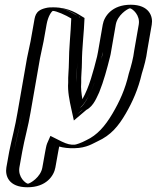

<svg xmlns="http://www.w3.org/2000/svg" viewBox="-20 -576 662 811"><path d="M194 131 206 64C207 56 209 41 213 32C235 43 260 52 293 50C321 50 350 38 372 25C425 1 458 -39 489 -93C519 -144 544 -198 559 -264C569 -295 578 -329 582 -363L601 -472C609 -517 577 -556 532 -556C487 -556 442 -517 434 -472L414 -357C413 -350 413 -344 411 -338C398 -286 383 -234 364 -188C356 -173 334 -128 318 -121C317 -121 317 -121 316 -120C309 -152 300 -194 303 -228C302 -253 306 -285 306 -312C306 -373 316 -442 317 -502C312 -508 309 -509 299 -514C274 -528 244 -545 205 -545C163 -545 149 -516 142 -474L129 -401C124 -374 119 -358 114 -330L74 -101C65 -45 49 12 39 64L27 131C19 176 51 215 96 215C141 215 186 176 194 131ZM179 131 191 64C193 55 195 38 199 28L207 11L222 18C243 28 265 37 295 35H296C321 35 344 22 367 12C415 -10 445 -46 476 -99C505 -149 529 -200 544 -265C554 -296 563 -331 567 -363L586 -472C592 -508 565 -541 529 -541C493 -541 455 -509 449 -472L429 -358C428 -352 427 -346 425 -337C412 -285 397 -232 378 -184C366 -162 347 -121 323 -107L306 -93L301 -114C294 -146 285 -189 288 -226C287 -251 291 -284 291 -310C291 -370 299 -435 301 -494C275 -510 240 -530 202 -530C172 -530 164 -515 157 -474L144 -401C139 -373 134 -357 129 -330L89 -101C80 -45 62 14 54 64L42 131C35 168 61 200 98 200C135 200 172 168 179 131ZM179 131C172 168 135 200 98 200C61 200 35 168 42 131L54 64C62 14 80 -45 89 -101L129 -330C134 -357 139 -373 144 -401L157 -474C164 -515 172 -530 202 -530C240 -530 275 -510 301 -494C299 -435 291 -370 291 -310C291 -284 287 -251 288 -226C285 -189 294 -146 301 -114L306 -93L323 -108C353 -123 370 -170 378 -184C397 -232 412 -285 425 -337C427 -346 428 -352 429 -358L449 -472C455 -509 493 -541 529 -541C565 -541 592 -508 586 -472L567 -363C563 -331 554 -296 544 -265C529 -200 505 -149 476 -99C445 -46 415 -10 367 12C344 22 321 35 296 35H295C265 37 243 28 222 18L207 11L199 28C195 38 193 55 191 64ZM194 131C186 176 141 215 96 215C51 215 19 176 27 131L39 64C48 13 65 -45 74 -101L114 -330C119 -358 124 -374 129 -401L142 -474C149 -516 164 -545 205 -545C252 -545 289 -521 317 -504C315 -442 306 -374 306 -312C306 -285 303 -252 303 -228C300 -193 309 -152 316 -120C332 -129 351 -163 364 -188C384 -239 404 -297 414 -357L434 -472C442 -517 487 -556 532 -556C577 -556 609 -517 601 -472L582 -363C578 -329 569 -296 559 -264C544 -199 519 -144 489 -93C458 -39 425 1 372 25C350 35 323 50 293 50C260 52 235 43 213 32C209 41 207 57 206 64ZM159 131C152 173 107 199 98 200C89 199 55 173 62 131L74 64C83 13 100 -45 109 -101L149 -330C154 -357 159 -374 164 -401L177 -474C183 -506 196 -526 203 -530C218 -530 258 -512 281 -498C279 -439 271 -372 271 -311C271 -284 267 -252 268 -227C265 -192 274 -149 281 -117L292 -67L345 -112C377 -128 391 -171 399 -186C418 -233 432 -285 445 -337C447 -344 448 -351 449 -357L469 -472C476 -512 518 -539 529 -541C540 -539 573 -512 566 -472L547 -363C543 -330 534 -297 524 -265C509 -199 485 -147 455 -96C423 -42 390 -5 345 16C323 28 300 35 296 35H293C278 36 264 33 241 22L193 -2L179 30C175 40 173 55 171 64ZM214 131 226 64C227 58 228 52 230 43C247 48 271 51 295 50C347 49 374 29 392 21C449 -5 480 -43 511 -96C540 -146 564 -200 579 -265C589 -297 598 -330 602 -363L621 -472C627 -506 611 -556 532 -556C453 -556 420 -507 414 -472L394 -357C393 -350 392 -345 390 -337C374 -274 357 -208 328 -157C324 -180 321 -204 323 -227C322 -252 326 -284 326 -311C326 -372 335 -439 337 -500C310 -516 273 -545 205 -545C195 -545 184 -545 173 -542C126 -531 128 -505 122 -474L109 -401C104 -374 99 -357 94 -330L54 -101C45 -45 29 14 19 64L7 131C1 166 16 215 96 215C176 215 208 166 214 131Z"/></svg>

Font: Blanket
Style: Black
Weight: 900
Foundry: Cannot Into Space Fonts
Version: Version 0.9